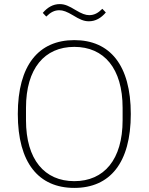

<svg xmlns="http://www.w3.org/2000/svg" viewBox="-20 -906 726 938"><path d="M414 -802C447 -802 474 -818 497 -845L480 -863C459 -842 440 -832 416 -832C398 -832 379 -839 349 -857C318 -876 297 -886 272 -886C239 -886 212 -870 189 -843L206 -825C227 -846 246 -856 270 -856C288 -856 307 -849 337 -831C368 -812 389 -802 414 -802ZM343 12C517 12 619 -110 619 -349C619 -588 517 -710 343 -710C169 -710 67 -588 67 -349C67 -110 169 12 343 12ZM343 -21C198 -21 107 -126 107 -319V-379C107 -572 198 -677 343 -677C488 -677 579 -572 579 -379V-319C579 -126 488 -21 343 -21Z"/></svg>

Font: IBM Plex Thai ExtraLight
Style: Regular
Weight: 200
Designer: Mike Abbink, Paul van der Laan, Pieter van Rosmalen, Ben Mitchell, Mark Frömberg
Foundry: Bold Monday
Version: Version 1.0